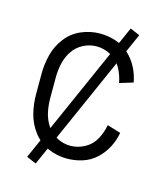

<svg xmlns="http://www.w3.org/2000/svg" viewBox="-101 -670 701 810"><g transform="rotate(15 250.0 -265.0)"><path d="M130 62 88 44 370 -592 412 -574ZM251 8Q209 8 169.5 -9Q130 -26 103.5 -60.5Q77 -95 66.5 -136.5Q56 -178 56 -220V-310Q56 -352 66.5 -393.5Q77 -435 103.5 -469.5Q130 -504 169.5 -521Q209 -538 251 -538Q286 -538 319 -527.5Q352 -517 377.5 -493.5Q403 -470 419 -439.5Q435 -409 441 -375L382 -357Q376 -390 360 -419.5Q344 -449 314 -465.5Q284 -482 251 -482Q221 -482 193 -467.5Q165 -453 148 -427Q131 -401 124.5 -371Q118 -341 118 -310V-220Q118 -189 124.5 -159Q131 -129 148 -103Q165 -77 193 -62.5Q221 -48 251 -48Q284 -48 314 -64.5Q344 -81 360 -110.5Q376 -140 382 -173L441 -155Q435 -121 419 -90.5Q403 -60 377.5 -36.5Q352 -13 319 -2.5Q286 8 251 8Z"/></g></svg>

Font: Iosevka SS01 Light
Style: Regular
Weight: 300
Monospace: yes
Designer: Belleve Invis
Foundry: Belleve Invis
Version: 2.3.3; ttfautohint (v1.8.3)